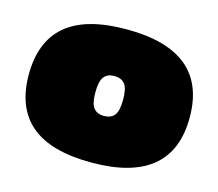

<svg xmlns="http://www.w3.org/2000/svg" viewBox="-78 -581 782 688"><g transform="rotate(15 313.5 -237.0)"><path d="M313 10Q162 10 88.5 -52Q15 -114 15 -237Q15 -360 88.5 -422Q162 -484 313 -484Q612 -484 612 -237Q612 10 313 10ZM313 -163Q339 -163 352 -179Q365 -195 365 -237Q365 -279 352 -295Q339 -311 313 -311Q288 -311 275 -295Q262 -279 262 -237Q262 -195 275 -179Q288 -163 313 -163Z"/></g></svg>

Font: Kanit Black
Style: Regular
Weight: 900
Designer: Katatrad Team
Foundry: CadsonDemak
Version: Version 2.000; ttfautohint (v1.8.3)